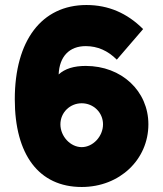

<svg xmlns="http://www.w3.org/2000/svg" viewBox="-20 -736 649 766"><path d="M572 -240C572 -373 465 -473 322 -473C275 -473 239 -462 214 -439C217 -511 257 -552 322 -552C369 -552 410 -534 446 -498L551 -620C487 -684 412 -716 325 -716C146 -716 39 -574 39 -340C39 -119 135 10 306 10C458 10 572 -100 572 -240ZM306 -149C261 -149 221 -192 221 -240C221 -287 259 -324 306 -324C353 -324 391 -287 391 -240C391 -192 351 -149 306 -149Z"/></svg>

Font: Raleway Black
Style: Regular
Weight: 900
Designer: Matt McInerney, Pablo Impallari, Rodrigo Fuenzalida
Foundry: Matt McInerney, Pablo Impallari, Rodrigo Fuenzalida
Version: Version 3.000g; ttfautohint (v1.5) -l 8 -r 28 -G 28 -x 14 -D